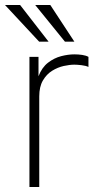

<svg xmlns="http://www.w3.org/2000/svg" viewBox="-27 -743 416 763"><path d="M90 0V-517H126V-440Q139.5 -475 163.8 -493.8Q188 -512.5 216 -519.8Q244 -527 268.5 -527Q284 -527 299.5 -524.8Q315 -522.5 324.5 -517V-477Q314 -482 296.8 -484Q279.5 -486 268.5 -486Q250 -486 226.2 -480.8Q202.5 -475.5 180.2 -461.8Q158 -448 143.5 -423.2Q129 -398.5 129 -360V0ZM128.5 -577.5 -7 -723H53L166 -577.5ZM231 -577.5 113 -723H173L268.5 -577.5Z"/></svg>

Font: Public Sans Thin Thin
Style: Regular
Weight: 250
Version: Version 2.001